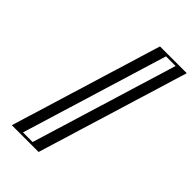

<svg xmlns="http://www.w3.org/2000/svg" viewBox="-257 -944 1029 1029"><g transform="rotate(45 257.5 -430.0)"><path d="M74.5 0 337.4 -860H490.4L227.5 0ZM94.1 -15 347.8 -845H470.8L217.1 -15ZM94.1 -15H217.1L470.8 -845H347.8ZM74.5 0H227.5L490.4 -860H337.4ZM119.1 -15 372.8 -845H445.8L192.1 -15ZM49.5 0H252.5L515.4 -860H312.4Z"/></g></svg>

Font: Hussar Outliner
Style: Obl
Weight: 700
Foundry: Cannot Into Space Fonts
Version: Version 0.92